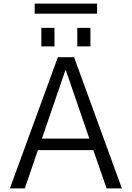

<svg xmlns="http://www.w3.org/2000/svg" viewBox="-20 -1048 733 1068"><path d="M410 -790V-893H483V-790ZM210 -790V-893H283V-790ZM173 -972V-1028H520V-972ZM346 -658H344L213 -277H477ZM499 -213H191L118 0H35L302 -730H392L658 0H573Z"/></svg>

Font: Mplus 1p
Style: Regular
Weight: 400
Version: Version 1.061